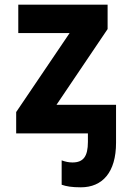

<svg xmlns="http://www.w3.org/2000/svg" viewBox="-20 -569 540 819"><path d="M49 0H355V36C355 99 335 124 289 124C274 124 259 121 243 115V219C263 226 286 230 325 230C417 230 475 166 475 40V-122H221L439 -445V-549H58V-428H277L49 -91Z"/></svg>

Font: Noto Sans Mono ExtraCondensed ExtraBold
Style: Regular
Weight: 800
Width: 2
Designer: Monotype Design Team
Foundry: Monotype Imaging Inc.
Version: Version 2.014